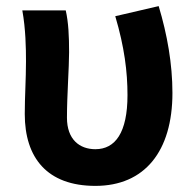

<svg xmlns="http://www.w3.org/2000/svg" viewBox="-20 -594 636 628"><path d="M292 14C453 14 544 -99 544 -290C544 -385 527 -481 499 -574L357 -541C387 -440 397 -359 397 -283C397 -160 357 -106 292 -106C240 -106 199 -138 199 -209C199 -282 206 -373 206 -423C206 -475 204 -521 195 -560H53C64 -499 65 -437 65 -393C65 -335 61 -278 61 -221C61 -78 134 14 292 14Z"/></svg>

Font: Genne Gothic Bold
Style: Regular
Weight: 700
Designer: Ryoko NISHIZUKA (kana & ideographs); Paul D. Hunt (Latin, Greek & Cyrillic); Wenlong ZHANG (bopomofo); Sandoll Communica
Foundry: Adobe Systems Incorporated
Version: Version 1.004;PS 1.004;hotconv 16.6.51;makeotf.lib2.5.65220